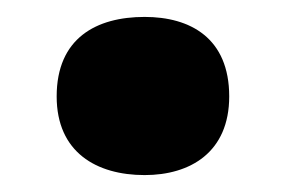

<svg xmlns="http://www.w3.org/2000/svg" viewBox="-20 -195 339 227"><path d="M47 -81C47 -15 94 12 151 12C205 12 251 -15 251 -81C251 -150 205 -175 151 -175C94 -175 47 -150 47 -81Z"/></svg>

Font: Noto Sans Gurmukhi Black
Style: Regular
Weight: 900
Designer: Jelle Bosma - Monotype Design Team
Foundry: Monotype Imaging Inc.
Version: Version 2.004